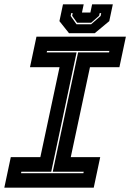

<svg xmlns="http://www.w3.org/2000/svg" viewBox="-37 -870 604 890"><path d="M-17 0 13 -141.5H150L239 -558.5H102L132 -700H546.5L516.5 -558.5H380L291 -141.5H427.5L397.5 0ZM60.5 -67H349.5L351 -74H207.5L325 -627H468.5L470 -634H181L179.5 -627H318L200.5 -74H62ZM283 -716 238.5 -772 255 -850H351L343 -812H382L390 -850H486L469.5 -772L402 -716ZM317.5 -757.5H385.5L429.5 -796L432 -809H425L422.5 -797L385.5 -764.5H320.5L297.5 -797L300 -809H293L290.5 -796Z"/></svg>

Font: Tourney Thin ExtraBold
Style: Italic
Weight: 800
Italic angle: -12°
Version: Version 1.015